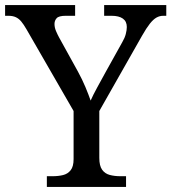

<svg xmlns="http://www.w3.org/2000/svg" viewBox="-25 -734 673 754"><path d="M159 0V-42H182Q204 -42 222.5 -46.5Q241 -51 252.5 -65.5Q264 -80 264 -109V-298L79 -619Q68 -638 58.5 -649.5Q49 -661 37 -666.5Q25 -672 8 -672H-5V-714H270V-672H233Q206 -672 197.5 -662.5Q189 -653 189 -640Q189 -626 195 -612Q201 -598 207 -587L281 -453Q298 -422 310.5 -392Q323 -362 331 -339Q340 -360 357 -391Q374 -422 391 -453L455 -568Q465 -585 469 -600.5Q473 -616 473 -628Q473 -650 457.5 -661Q442 -672 413 -672H384V-714H628V-672H616Q602 -672 589.5 -665Q577 -658 563.5 -641Q550 -624 533 -594L365 -298V-114Q365 -83 376 -67.5Q387 -52 406 -47Q425 -42 447 -42H470V0Z"/></svg>

Font: Noto Serif Gujarati
Style: Regular
Weight: 400
Designer: Universal Thirst, Indian Type Foundry and the Monotype Design Team
Foundry: Monotype Imaging Inc.
Version: Version 2.102